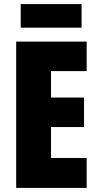

<svg xmlns="http://www.w3.org/2000/svg" viewBox="-20 -917 483 937"><path d="M403 0H59V-714H403V-570H229V-441H390V-297H229V-146H403ZM378 -897V-782H81V-897Z"/></svg>

Font: Noto Sans Sinhala UI ExtraCondensed Black
Style: Regular
Weight: 900
Width: 2
Designer: Jelle Bosma - Monotype Design Team
Foundry: Monotype Imaging Inc.
Version: Version 2.006; ttfautohint (v1.8.4.7-5d5b)